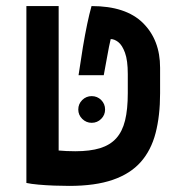

<svg xmlns="http://www.w3.org/2000/svg" viewBox="-20 -606 626 636"><path d="M209.5 9.8Q186.5 9.8 159.4 8.8Q132.3 7.8 107.7 5.6Q83 3.4 67.4 0L109.4 -114.7Q142.1 -110.4 170.9 -107.7Q199.7 -105 229.5 -105Q278.3 -105 311.5 -115.2Q344.7 -125.5 365 -147.9Q385.3 -170.4 394.3 -207Q403.3 -243.7 403.3 -297.4V-360.4Q403.3 -406.2 394 -431.4Q384.8 -456.5 371.8 -466.6Q358.9 -476.6 346.7 -476.6Q343.8 -464.8 341.1 -451.2Q338.4 -437.5 334.5 -415.8Q330.6 -394 323.7 -356.9H240.2Q247.6 -407.7 254.6 -450Q261.7 -492.2 268.8 -526.1Q275.9 -560.1 283.2 -585.9Q397 -585.9 453.6 -529.8Q510.3 -473.6 510.3 -381.8V-296.9Q510.3 -222.7 495.4 -165.3Q480.5 -107.9 446 -69.1Q411.6 -30.3 353.5 -10.3Q295.4 9.8 209.5 9.8ZM67.4 0V-585.9H174.3V0ZM283.7 -199.2Q265.6 -199.2 252.4 -212.2Q239.3 -225.1 239.3 -243.2Q239.3 -261.7 252.4 -274.7Q265.6 -287.6 283.7 -287.6Q302.2 -287.6 315.2 -274.7Q328.1 -261.7 328.1 -243.2Q328.1 -225.1 315.2 -212.2Q302.2 -199.2 283.7 -199.2Z"/></svg>

Font: Cascadia Mono Medium
Style: Regular
Weight: 500
Monospace: yes
Designer: Aaron Bell
Foundry: Saja Typeworks
Version: Version 2407.024